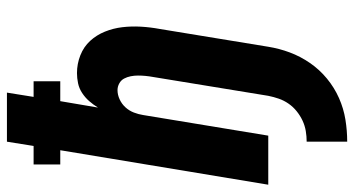

<svg xmlns="http://www.w3.org/2000/svg" viewBox="-248 -526 997 540"><g transform="rotate(-90 250.0 -256.5)"><path d="M121 222V108Q136 108 151 105.5Q166 103 180 96.5Q194 90 206.5 80Q219 70 228 57Q237 44 242 29.5Q247 15 250 0Q263 -81 276.5 -162Q290 -243 303 -324Q305 -335 306 -345.5Q307 -356 307 -366.5Q307 -377 305 -387Q303 -397 298.5 -405.5Q294 -414 285 -419Q276 -424 266 -424Q253 -424 240 -418Q227 -412 217.5 -401.5Q208 -391 203 -378Q198 -365 196 -352L138 0H0L97 -585H57V-660H109L121 -735H259L247 -660H291V-585H235L217 -479Q225 -492 235 -503.5Q245 -515 258 -523.5Q271 -532 285.5 -535Q300 -538 314 -538Q340 -538 364 -528.5Q388 -519 404.5 -501Q421 -483 430.5 -459.5Q440 -436 443 -410.5Q446 -385 444.5 -358.5Q443 -332 438 -305L388 0Q383 31 372 60.5Q361 90 342.5 117Q324 144 298.5 165Q273 186 243.5 199Q214 212 183 217Q152 222 121 222Z"/></g></svg>

Font: Iosevka Curly Heavy Oblique
Style: Regular
Weight: 900
Italic angle: -9°
Monospace: yes
Designer: Belleve Invis
Foundry: Belleve Invis
Version: Version 11.1.0; ttfautohint (v1.8.3)